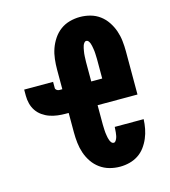

<svg xmlns="http://www.w3.org/2000/svg" viewBox="-111 -832 823 930"><g transform="rotate(-15 300.0 -367.5)"><path d="M377 8Q350 8 324.5 1Q299 -6 277.5 -21.5Q256 -37 241 -59Q226 -81 217.5 -106Q209 -131 206 -157.5Q203 -184 203 -210V-308H188Q168 -308 148 -310.5Q128 -313 109 -319.5Q90 -326 73 -338Q56 -350 45 -366.5Q34 -383 29 -402.5Q24 -422 24 -442V-473H169V-442Q169 -436 175 -431.5Q181 -427 188 -427H203V-525Q203 -551 206 -577.5Q209 -604 217.5 -628.5Q226 -653 241 -675.5Q256 -698 277 -713.5Q298 -729 323.5 -736Q349 -743 375 -743Q402 -743 427.5 -736Q453 -729 474 -713.5Q495 -698 510 -675.5Q525 -653 533.5 -628.5Q542 -604 545 -577.5Q548 -551 548 -525V-308H348V-210Q348 -203 348.5 -196.5Q349 -190 349 -183Q349 -176 350 -169.5Q351 -163 352 -156Q353 -149 354.5 -142.5Q356 -136 358.5 -129.5Q361 -123 365.5 -117.5Q370 -112 377 -112Q383 -112 387 -118Q391 -124 393.5 -130.5Q396 -137 397 -144Q398 -151 399 -158Q400 -165 400 -171.5Q400 -178 401 -185H546Q545 -161 540.5 -137.5Q536 -114 526.5 -91.5Q517 -69 502.5 -49.5Q488 -30 468 -17Q448 -4 424.5 2Q401 8 377 8ZM403 -427V-525Q403 -532 402.5 -538.5Q402 -545 402 -552Q402 -559 401 -565.5Q400 -572 399 -579Q398 -586 396.5 -592.5Q395 -599 393 -605Q391 -611 386.5 -617Q382 -623 375 -623Q369 -623 364.5 -617Q360 -611 358 -605Q356 -599 354.5 -592.5Q353 -586 352 -579Q351 -572 350 -565.5Q349 -559 349 -552Q349 -545 348.5 -538.5Q348 -532 348 -525V-427Z"/></g></svg>

Font: Iosevka Curly Heavy Extended
Style: Regular
Weight: 900
Width: 7
Monospace: yes
Designer: Belleve Invis
Foundry: Belleve Invis
Version: Version 11.1.0; ttfautohint (v1.8.3)